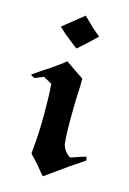

<svg xmlns="http://www.w3.org/2000/svg" viewBox="-111 -741 553 821"><g transform="rotate(15 165.5 -330.5)"><path d="M73 -613Q88 -625 118.5 -649.5Q149 -674 164 -686L184 -666Q203 -646 231 -623L242 -614Q242 -613 202.5 -576.5Q163 -540 162 -540Q159 -540 126 -567Q98 -588 73 -613ZM258 -83Q259 -83 290 -94L322 -104Q326 -90 327 -89Q327 -88 312 -78Q274 -54 190 7Q166 25 164 25Q163 25 155.5 16Q148 7 135.5 -8.5Q123 -24 112 -35Q92 -55 92 -58Q92 -59 94 -81Q101 -150 101 -234Q101 -318 97 -358V-366Q71 -380 59 -387L40 -379L21 -371Q20 -371 11.5 -376Q3 -381 3 -382Q19 -393 38 -406Q78 -431 125 -466L138 -477Q167 -457 186 -444L219 -422V-389Q215 -324 215 -247Q215 -137 222 -123Q230 -101 250 -86Q254 -83 258 -83Z"/></g></svg>

Font: KaTeX_Fraktur
Style: Bold
Weight: 700
Version: Version 1.1; ttfautohint (v1.3)